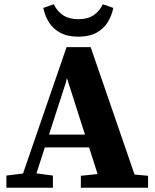

<svg xmlns="http://www.w3.org/2000/svg" viewBox="-20 -880 728 900"><path d="M10 0V-57L113 -70H131L228 -57V0ZM65 0 292 -659H405L632 0H458L286 -538H299L289 -494L129 0ZM171 -189V-249H474V-189ZM359 0V-56L474 -68H546L674 -56V0ZM183 -843 232 -860Q248 -827 276 -808.5Q304 -790 347 -790Q391 -790 418.5 -808.5Q446 -827 462 -860L511 -843Q504 -807 485 -776Q466 -745 432 -726.5Q398 -708 347 -708Q297 -708 262.5 -726.5Q228 -745 209 -776Q190 -807 183 -843Z"/></svg>

Font: Source Serif 4 18pt
Style: Bold
Weight: 700
Designer: Frank Grießhammer
Foundry: Adobe Systems Incorporated
Version: Version 4.004;hotconv 1.0.116;makeotfexe 2.5.65601